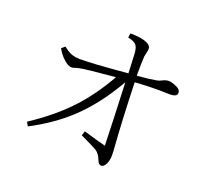

<svg xmlns="http://www.w3.org/2000/svg" viewBox="-133 -957 1266 1149"><g transform="rotate(20 500.0 -383.0)"><path d="M124 -51.8 109.9 -77.1Q256.3 -173.3 355.5 -280.8Q446.8 -379.9 519 -509.3Q332.5 -492.7 293.9 -484.4Q275.9 -480.5 267.1 -477.1Q256.3 -473.1 249 -473.1Q226.6 -473.1 196.8 -500.5Q169.9 -524.9 150.9 -560.1L172.9 -578.1Q201.2 -553.7 227.1 -544.9Q249 -537.1 280.8 -537.1Q315.9 -537.1 385.7 -541Q454.6 -545.4 581.1 -556.2Q579.1 -620.1 575.7 -678.2Q574.2 -705.6 565.9 -724.1Q553.2 -749 506.8 -757.3L510.7 -785.2Q583.5 -784.7 618.7 -768.1Q645 -755.4 645 -736.3Q645 -723.1 641.1 -709Q637.2 -693.8 635.7 -684.1Q632.8 -650.4 632.8 -560.1Q707 -565.9 752.9 -574.2Q769.5 -576.7 784.7 -585Q805.2 -596.2 824.7 -596.2Q845.7 -596.2 878.9 -580.1Q902.8 -568.8 902.8 -547.9Q902.8 -522.9 856 -522.9L775.9 -524.4Q711.4 -524.4 634.8 -519Q641.6 -277.8 655.8 -92.8Q656.7 -80.1 656.7 -60.1Q656.7 -30.3 645.5 -6.8Q633.3 19 615.7 19Q600.1 19 589.8 -7.8Q575.7 -44.9 550.8 -60.1Q524.9 -75.7 445.8 -112.3L455.1 -141.1Q541.5 -114.7 596.7 -101.1Q590.8 -301.3 582 -500Q483.4 -327.6 362.8 -216.8Q263.2 -125 124 -51.8Z"/></g></svg>

Font: I.Ming
Style: Regular
Weight: 400
Designer: Ichiten Fonts Project
Version: Version 6.11; Dec 27, 2019